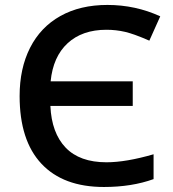

<svg xmlns="http://www.w3.org/2000/svg" viewBox="-20 -744 698 774"><path d="M409.2 -624Q311.5 -624 252.7 -569.8Q193.8 -515.6 184.1 -416H515.1V-316.9H183.1Q188 -208 244.6 -148.9Q301.3 -89.8 409.2 -89.8Q487.8 -89.8 599.1 -122.1V-22Q511.2 9.8 398.9 9.8Q234.9 9.8 147 -84Q59.1 -177.7 59.1 -356.9Q59.1 -468.3 101.3 -551.5Q143.6 -634.8 223.4 -679.4Q303.2 -724.1 413.1 -724.1Q525.9 -724.1 626 -678.2L582 -580.1Q521 -606.9 484.4 -615.5Q447.8 -624 409.2 -624Z"/></svg>

Font: Open Sans Semibold
Style: Regular
Weight: 600
Foundry: Ascender Corporation
Version: Version 1.10; ttfautohint (v1.5.65-e2d9)